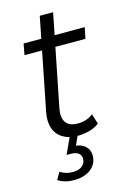

<svg xmlns="http://www.w3.org/2000/svg" viewBox="-129 -703 664 986"><g transform="rotate(-15 203.0 -210.5)"><path d="M214 5Q169 5 137 -14.5Q105 -34 92.5 -70Q80 -106 90 -156L186 -641H257L161 -159Q151 -110 168.5 -83Q186 -56 233 -56Q255 -56 276 -62.5Q297 -69 314 -83L331 -29Q306 -10 275 -2.5Q244 5 214 5ZM58 -466 69 -525H394L382 -466ZM138 220Q113 220 91.5 214Q70 208 54 197L76 159Q90 168 106.5 173Q123 178 143 178Q176 178 193.5 163Q211 148 211 125Q211 106 197 95.5Q183 85 156 85H134L176 -6H219L193 51Q226 56 244.5 74.5Q263 93 263 122Q263 166 228.5 193Q194 220 138 220Z"/></g></svg>

Font: MOST Montserrat
Style: Italic
Weight: 400
Italic angle: -11.3°
Designer: Julieta Ulanovsky
Foundry: Julieta Ulanovsky
Version: Version 8.000;March 11, 2024;FontCreator 15.0.0.2926 64-bit